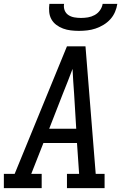

<svg xmlns="http://www.w3.org/2000/svg" viewBox="-30 -975 650 995"><path d="M186 0H-10V-74H46L317 -735H413L466 -74H512V0H317V-74H380L369 -234H195L132 -74H186ZM225 -308H365L354 -490Q351 -522 349.5 -554Q348 -586 346 -618Q334 -586 321.5 -554Q309 -522 296 -490ZM379 -815Q358 -815 337 -817.5Q316 -820 297 -827Q278 -834 262 -846Q246 -858 236.5 -875Q227 -892 225 -913Q223 -934 226 -955H302Q299 -937 305 -921.5Q311 -906 324.5 -897Q338 -888 355 -885Q372 -882 390 -882Q408 -882 426 -885Q444 -888 460.5 -897Q477 -906 488 -921.5Q499 -937 502 -955H578Q575 -934 566 -913Q557 -892 541.5 -875Q526 -858 506 -846Q486 -834 465 -827Q444 -820 422 -817.5Q400 -815 379 -815Z"/></svg>

Font: Iosevka HT Extended
Style: Italic
Weight: 400
Width: 7
Italic angle: -9°
Monospace: yes
Designer: Belleve Invis
Foundry: Belleve Invis
Version: Version 32.3.0; ttfautohint (v1.8.4)